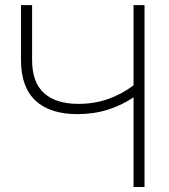

<svg xmlns="http://www.w3.org/2000/svg" viewBox="-20 -748 677 768"><path d="M289.6 -291.5Q180.2 -291.5 122.1 -345.5Q64 -399.4 64 -507.8V-727.5H108.4V-507.8Q108.4 -418.5 156.2 -375.5Q204.1 -332.5 293 -332.5Q357.4 -332.5 412.1 -351.8Q466.8 -371.1 514.2 -406.7V-727.5H558.1V0H514.2V-358.9Q467.8 -327.1 411.4 -309.3Q355 -291.5 289.6 -291.5Z"/></svg>

Font: Inter Display ExtraLight
Style: Regular
Weight: 200
Designer: Rasmus Andersson
Foundry: rsms
Version: Version 4.000;git-a52131595